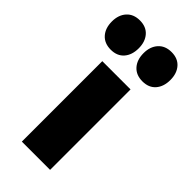

<svg xmlns="http://www.w3.org/2000/svg" viewBox="-267 -746 793 793"><g transform="rotate(45 129.0 -349.5)"><path d="M46 -470H211V0H46ZM222 -528Q185 -528 164 -551.5Q143 -575 143 -614Q143 -652 164 -675.5Q185 -699 222 -699Q259 -699 279.5 -675.5Q300 -652 300 -614Q300 -575 279.5 -551.5Q259 -528 222 -528ZM37 -528Q0 -528 -21 -551.5Q-42 -575 -42 -614Q-42 -652 -21 -675.5Q0 -699 37 -699Q74 -699 94.5 -675.5Q115 -652 115 -614Q115 -575 94.5 -551.5Q74 -528 37 -528Z"/></g></svg>

Font: Tilda Sans Black
Style: Regular
Weight: 900
Designer: ParaType Ltd
Foundry: ParaType Ltd
Version: Version 1.009